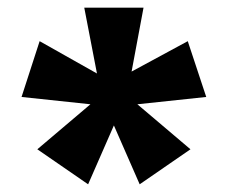

<svg xmlns="http://www.w3.org/2000/svg" viewBox="-20 -700 592 499"><path d="M337 -429 475 -312 343 -221 276 -374 209 -221 77 -312 215 -429 36 -448 83 -593 232 -509 199 -680H353L322 -514L468 -593L516 -448Z"/></svg>

Font: Martel Sans Black
Style: Regular
Weight: 900
Designer: Dan Reynolds and Mathieu Réguer
Foundry: Dan Reynolds and Mathieu Réguer
Version: Version 1.002; ttfautohint (v1.1) -l 5 -r 5 -G 72 -x 0 -D la